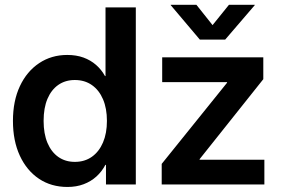

<svg xmlns="http://www.w3.org/2000/svg" viewBox="-20 -758 1156 789"><path d="M257.3 10.3Q190.4 10.3 140.1 -23.4Q89.8 -57.1 61.5 -118.2Q33.2 -179.2 33.2 -261.2Q33.2 -343.3 61.8 -404.1Q90.3 -464.8 140.9 -498.5Q191.4 -532.2 256.3 -532.2Q293.5 -532.2 323 -521.5Q352.5 -510.7 374.8 -491.2Q397 -471.7 411.6 -445.3H413.6V-727.5H538.1V0H415.5V-80.6H413.1Q398.4 -52.7 376 -32.5Q353.5 -12.2 323.7 -1Q293.9 10.3 257.3 10.3ZM287.6 -92.8Q328.1 -92.8 357.7 -113.8Q387.2 -134.8 403.3 -172.6Q419.4 -210.4 419.4 -261.2Q419.4 -312.5 403.3 -350.1Q387.2 -387.7 357.7 -408.4Q328.1 -429.2 287.6 -429.2Q248.5 -429.2 219.7 -409.2Q190.9 -389.2 175 -351.8Q159.2 -314.5 159.2 -261.2Q159.2 -208.5 175 -170.9Q190.9 -133.3 219.7 -113Q248.5 -92.8 287.6 -92.8ZM644.5 0V-84.5L913.1 -418V-420.4H646.5V-522.5H1062V-432.6L800.3 -104V-101.6H1066.4V0ZM787.1 -738.3 853.5 -654.8 920.9 -738.3H1026.9V-736.8L905.3 -595.2H801.3L681.6 -736.8V-738.3Z"/></svg>

Font: Inter 28pt SemiBold
Style: Regular
Weight: 600
Designer: Rasmus Andersson
Foundry: rsms
Version: Version 4.001;git-66647c0bb